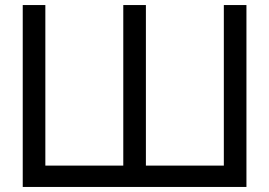

<svg xmlns="http://www.w3.org/2000/svg" viewBox="-20 -740 1066 760"><path d="M70 -720H159.5V-84.5H468V-720H557.5V-84.5H866V-720H955.5V0H70Z"/></svg>

Font: Vela Sans Med
Style: Regular
Weight: 500
Designer: Principal design: Mikhail Sharanda - project Manrope.
Design modification: Ravid Balaliev
Foundry: Mikhail Sharanda
Version: Version 1.001